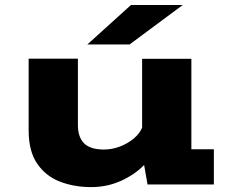

<svg xmlns="http://www.w3.org/2000/svg" viewBox="-20 -734 915 764"><path d="M343 10.5Q274.5 10.5 218 -11.5Q161.5 -33.5 127.8 -83Q94 -132.5 94 -215.5V-500.5H290V-237Q290 -188 314.8 -163.5Q339.5 -139 393.5 -139Q426.5 -139 458 -151.2Q489.5 -163.5 512.8 -183.2Q536 -203 545.5 -226V-500H741.5V-140H831V0H567L553.5 -77.5Q516 -39 461 -14.2Q406 10.5 343 10.5ZM495.5 -557H327.5L501 -714H707Z"/></svg>

Font: Trispace SemiExpanded ExtraBold
Style: Regular
Weight: 800
Width: 6
Designer: Tyler Finck
Foundry: Etcetera Type Company
Version: Version 1.210; ttfautohint (v1.8.3)